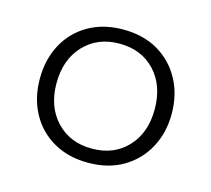

<svg xmlns="http://www.w3.org/2000/svg" viewBox="-70 -487 636 578"><g transform="rotate(15 248.5 -197.5)"><path d="M248 10Q186 10 139.5 -17Q93 -44 68 -91Q43 -138 43 -197Q43 -257 68 -304Q93 -351 139.5 -378Q186 -405 248 -405Q311 -405 357 -378Q403 -351 428.5 -304Q454 -257 454 -197Q454 -138 428.5 -91Q403 -44 357 -17Q311 10 248 10ZM248 -34Q317 -34 359 -79Q401 -124 401 -197Q401 -271 359 -316Q317 -361 248 -361Q180 -361 137.5 -316Q95 -271 95 -197Q95 -124 137.5 -79Q180 -34 248 -34Z"/></g></svg>

Font: Rokkitt Light
Style: Regular
Weight: 300
Version: Version 3.103